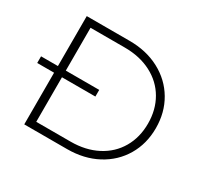

<svg xmlns="http://www.w3.org/2000/svg" viewBox="-147 -888 1123 1075"><g transform="rotate(30 414.5 -350.0)"><path d="M125 -700H402Q511 -700 595.5 -655Q680 -610 727 -530.5Q774 -451 774 -350Q774 -249 727 -169.5Q680 -90 595.5 -45Q511 0 402 0H125ZM398 -46Q495 -46 569 -84.5Q643 -123 683 -192Q723 -261 723 -350Q723 -439 683 -508Q643 -577 569 -615.5Q495 -654 398 -654H176V-46ZM16 -377H392V-334H16Z"/></g></svg>

Font: Montserrat Alternates Light
Style: Regular
Weight: 300
Designer: Julieta Ulanovsky
Foundry: Julieta Ulanovsky
Version: Version 7.200